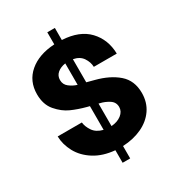

<svg xmlns="http://www.w3.org/2000/svg" viewBox="-203 -892 1004 1101"><g transform="rotate(-30 298.5 -341.0)"><path d="M332 9V91H282V8Q203 1 147.5 -34Q92 -69 64 -120.5Q36 -172 35 -226H195Q198 -197 218 -167.5Q238 -138 282 -127V-284L266 -288Q213 -302 169.5 -321.5Q126 -341 89.5 -383.5Q53 -426 53 -494Q53 -581 115 -634Q177 -687 282 -693V-773H332V-693Q446 -687 505 -624.5Q564 -562 566 -468H414Q413 -500 393.5 -529Q374 -558 332 -566V-413L381 -400Q470 -377 524 -330Q578 -283 578 -201Q578 -139 546 -92.5Q514 -46 458 -20Q402 6 332 9ZM282 -425V-567Q249 -562 228.5 -544.5Q208 -527 208 -499Q208 -469 231.5 -451Q255 -433 282 -425ZM425 -196Q425 -228 398 -245.5Q371 -263 340 -270L332 -272V-123Q373 -126 399 -146.5Q425 -167 425 -196Z"/></g></svg>

Font: Be Vietnam ExtraBold
Style: Regular
Weight: 800
Designer: Gabriel Lam
Foundry: TypeRant
Version: Version 4.000